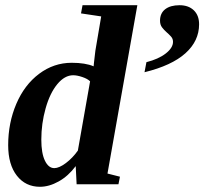

<svg xmlns="http://www.w3.org/2000/svg" viewBox="-20 -714 791 744"><path d="M134.8 9.8Q79.1 9.8 45.4 -33.2Q11.7 -76.2 11.7 -151.4Q11.7 -237.8 43.2 -311.5Q74.7 -385.3 131.6 -428Q188.5 -470.7 257.8 -470.7Q311 -470.7 342.8 -457L344.2 -471.7L349.6 -517.6L372.1 -650.4L293.9 -662.1L299.8 -693.8H512.2L396.5 -41.5L444.8 -29.3L439 0H276.9L273.4 -70.3Q244.6 -31.7 207.5 -11Q170.4 9.8 134.8 9.8ZM140.1 -172.9Q140.1 -120.1 154.1 -91.3Q168 -62.5 190.4 -62.5Q209 -62.5 235.1 -82Q261.2 -101.6 281.7 -130.4L329.1 -398.9Q319.3 -408.7 299.1 -415.5Q278.8 -422.4 263.7 -422.4Q230.5 -422.4 201.9 -387.7Q173.3 -353 156.7 -293.9Q140.1 -234.9 140.1 -172.9ZM675.8 -693.8Q710.4 -693.8 731 -674.1Q751.5 -654.3 751.5 -620.1Q751.5 -555.2 698.5 -507.6Q645.5 -460 540 -434.1L547.4 -473.1Q594.2 -484.9 622.3 -506.8Q650.4 -528.8 650.4 -551.8Q650.4 -564 642.6 -572.5Q634.8 -581.1 625.2 -589.4Q615.7 -597.7 607.9 -607.9Q600.1 -618.2 600.1 -633.8Q600.1 -662.6 620.1 -678.2Q640.1 -693.8 675.8 -693.8Z"/></svg>

Font: Tinos
Style: Bold Italic
Weight: 700
Italic angle: -16.333°
Designer: Steve Matteson
Foundry: Monotype Imaging Inc.
Version: Version 1.23